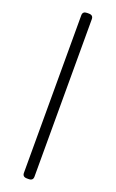

<svg xmlns="http://www.w3.org/2000/svg" viewBox="-174 -811 597 992"><g transform="rotate(20 125.0 -315.0)"><path d="M130 -770Q154 -770 154 -748V118Q154 140 130 140H120Q96 140 96 118V-748Q96 -770 120 -770Z"/></g></svg>

Font: Asap VF Beta
Style: Italic
Weight: 400
Italic angle: -6°
Designer: Pablo Cosgaya
Foundry: Pablo Cosgaya
Version: Version 1.007